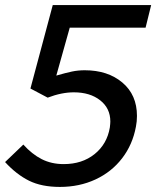

<svg xmlns="http://www.w3.org/2000/svg" viewBox="-28 -724 622 757"><path d="M263 -360Q327 -360 367 -328.5Q407 -297 407 -245Q407 -237 405 -221Q394 -156 345 -116.5Q296 -77 223 -77Q175 -77 136.5 -96.5Q98 -116 64 -154L-8 -85Q37 -36 86.5 -11.5Q136 13 208 13Q285 13 348.5 -16.5Q412 -46 453.5 -100Q495 -154 508 -225Q512 -245 512 -267Q512 -350 454.5 -398.5Q397 -447 306 -447Q280 -447 256 -442Q232 -437 194 -426L247 -615H546L568 -704H180L92 -375L160 -339Q215 -360 263 -360Z"/></svg>

Font: Geom
Style: Italic
Weight: 400
Italic angle: -10°
Version: Version 1.102